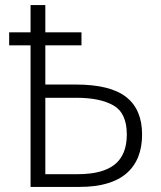

<svg xmlns="http://www.w3.org/2000/svg" viewBox="-20 -734 631 754"><path d="M158 -714V-607H300V-556H158V-402H278Q413 -402 475.5 -353Q538 -304 538 -206Q538 -106 476.5 -53Q415 0 292 0H100V-556H16V-607H100V-714ZM280 -350H158V-50H286Q383 -50 430.5 -88Q478 -126 478 -206Q478 -290 425.5 -320Q373 -350 280 -350Z"/></svg>

Font: BC Sans Light
Style: Regular
Weight: 300
Designer: Monotype Design Team
Foundry: Monotype Imaging Inc.
Version: Version 2.000;GOOG;noto-source:20170915:90ef993387c0